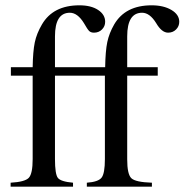

<svg xmlns="http://www.w3.org/2000/svg" viewBox="-20 -703 695 723"><path d="M187 -450H376Q377 -511 384 -544.5Q391 -578 410 -611Q452 -683 551 -683Q596 -683 625.5 -665.5Q655 -648 655 -621Q655 -604 643 -592Q631 -580 613 -580Q589 -580 568 -616Q544 -655 515 -655Q459 -655 459 -566V-450H574V-418H459V-103Q459 -47 474.5 -32Q490 -17 552 -15V0H307V-15Q350 -18 362.5 -34Q375 -50 375 -104V-418H187V-104Q187 -47 198 -33Q209 -19 255 -15V0H20V-15Q74 -18 88.5 -33.5Q103 -49 103 -104V-418H21V-450H103Q104 -510 111 -543.5Q118 -577 138 -611Q180 -683 279 -683Q323 -683 349.5 -665.5Q376 -648 376 -621Q376 -604 364 -592Q352 -580 334 -580Q322 -580 315.5 -586.5Q309 -593 296 -616Q272 -655 243 -655Q187 -655 187 -566Z"/></svg>

Font: STIX MathJax Latin
Style: Regular
Weight: 400
Designer: MicroPress Inc., with final additions and corrections provided by Coen Hoffman, Elsevier (retired)
Version: Version 1.1.1